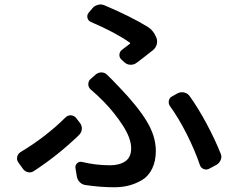

<svg xmlns="http://www.w3.org/2000/svg" viewBox="-20 -791 1040 844"><path d="M580.1 -514.6Q568.4 -505.9 553.2 -506.3Q538.1 -506.8 526.4 -517.6L513.7 -529.3Q503.9 -538.1 504.9 -551.3Q505.9 -564.5 516.6 -572.3Q533.2 -585 550.8 -598.6Q553.7 -600.6 550.8 -603.5Q485.4 -649.4 379.9 -694.3Q368.2 -699.2 364.7 -711.4Q361.3 -723.6 369.1 -734.4L385.7 -753.9Q394.5 -765.6 410.2 -769.5Q416 -771.5 421.9 -771.5Q430.7 -771.5 439.5 -767.6Q550.8 -720.7 627.9 -673.8Q655.3 -657.2 668 -624Q672.9 -610.4 668.9 -595.7Q665 -581.1 653.3 -571.3Q614.3 -540 580.1 -514.6ZM356.4 22.5Q340.8 20.5 330.1 9.3Q319.3 -2 317.4 -17.6L311.5 -53.7Q310.5 -65.4 319.3 -73.7Q328.1 -82 340.8 -79.1Q400.4 -64.5 463.9 -64.5Q504.9 -64.5 530.8 -82Q556.6 -99.6 556.6 -138.7Q556.6 -182.6 520 -239.3Q483.4 -295.9 435.5 -344.7Q411.1 -370.1 377.9 -398.4Q368.2 -407.2 368.2 -420.9Q368.2 -434.6 377.9 -443.4L401.4 -463.9Q412.1 -472.7 425.8 -472.7Q426.8 -472.7 427.7 -472.7Q442.4 -471.7 452.1 -460.9Q471.7 -442.4 503.9 -408.2Q584 -325.2 624.5 -258.8Q665 -192.4 665 -127.9Q665 -83 648.9 -49.8Q632.8 -16.6 605 0Q577.1 16.6 546.9 24.4Q516.6 32.2 482.4 32.2Q421.9 32.2 356.4 22.5ZM950.2 -115.2Q953.1 -108.4 953.1 -101.6Q953.1 -94.7 950.2 -87.9Q944.3 -74.2 931.6 -66.4L898.4 -48.8Q886.7 -43 874.5 -48.3Q862.3 -53.7 858.4 -66.4Q836.9 -129.9 801.3 -200.7Q765.6 -271.5 727.5 -324.2Q719.7 -335 722.2 -348.1Q724.6 -361.3 736.3 -367.2L760.7 -380.9Q769.5 -385.7 780.3 -385.7Q784.2 -385.7 788.1 -384.8Q803.7 -381.8 812.5 -370.1Q850.6 -317.4 888.2 -247.1Q925.8 -176.8 950.2 -115.2ZM268.6 -275.4Q278.3 -284.2 291 -284.2Q291 -284.2 292 -284.2Q305.7 -283.2 314.5 -272.5L332 -250Q339.8 -239.3 339.8 -226.6Q339.8 -210 328.1 -198.2Q235.4 -108.4 128.9 -39.1Q120.1 -33.2 110.4 -33.2Q106.4 -33.2 102.5 -34.2Q88.9 -37.1 80.1 -49.8L60.5 -77.1Q54.7 -85.9 54.7 -94.7Q54.7 -98.6 55.7 -102.5Q59.6 -116.2 71.3 -123Q180.7 -188.5 268.6 -275.4Z"/></svg>

Font: Gen Jyuu GothicL Medium
Style: Regular
Weight: 500
Designer: [Source Han Sans]
Ryoko NISHIZUKA  (kana & ideographs); Paul D. Hunt (Latin, Greek & Cyrillic); Wenlong ZHANG  (bopomofo
Version: Version 1.002.20150607